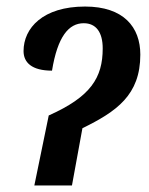

<svg xmlns="http://www.w3.org/2000/svg" viewBox="-20 -567 457 587"><path d="M85 0H200L232 -175C336 -226 409 -276 409 -400C409 -484 358 -547 240 -547C111 -547 52 -481 52 -411C52 -376 77 -351 139 -351C156 -455 190 -496 236 -496C274 -496 294 -468 294 -419C294 -329 257 -271 129 -214Z"/></svg>

Font: Noto Serif Condensed Semi
Style: Italic
Weight: 600
Width: 3
Italic angle: -12°
Designer: Monotype Design Team
Foundry: Monotype Imaging Inc.
Version: Version 1.901